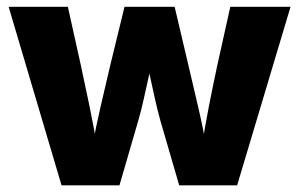

<svg xmlns="http://www.w3.org/2000/svg" viewBox="-20 -556 897 576"><path d="M164.6 0 5.9 -535.6H183.6L223.1 -357.4Q235.4 -300.8 248.5 -237.5Q261.7 -174.3 273.4 -103H254.4Q267.1 -173.3 282 -237.1Q296.9 -300.8 310.1 -357.4L353.5 -535.6H503.9L545.9 -357.4Q559.1 -300.8 574 -237.3Q588.9 -173.8 601.6 -103H583.5Q594.2 -173.8 606.7 -237.1Q619.1 -300.3 631.3 -357.4L670.9 -535.6H851.6L691.4 0H517.6L460.9 -194.8Q453.1 -223.1 445.1 -258.3Q437 -293.5 429.4 -329.8Q421.9 -366.2 413.6 -397H442.4Q435.1 -366.2 427 -329.8Q418.9 -293.5 411.1 -258.3Q403.3 -223.1 395 -194.8L338.4 0Z"/></svg>

Font: Inter 20pt ExtraBold
Style: Regular
Weight: 800
Version: Version 4.001;git-66647c0bb